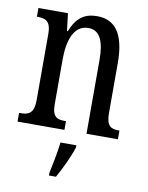

<svg xmlns="http://www.w3.org/2000/svg" viewBox="-86 -608 687 891"><g transform="rotate(10 257.5 -162.5)"><path d="M20 0H241V-41H236C201 -41 176 -48 176 -108V-321C176 -405 198 -485 269 -485C325 -485 345 -432 345 -347V0H493V-41H489C454 -41 431 -50 431 -113V-349C431 -486 384 -546 300 -546C242 -546 204 -522 177 -454H173L163 -536H24V-495H29C63 -495 90 -486 90 -427V-113C90 -50 63 -41 27 -41H20ZM207 208V221H240C264 179 295 113 308 71V61H233C228 110 216 163 207 208Z"/></g></svg>

Font: Noto Serif Lao ExtCond
Style: Regular
Weight: 400
Width: 2
Designer: Monotype Design Team
Foundry: Monotype Imaging Inc.
Version: Version 2.004